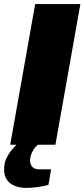

<svg xmlns="http://www.w3.org/2000/svg" viewBox="-23 -708 413 939"><path d="M27 0 149 -688H370L248 0ZM105 211Q77 211 52 202Q27 193 12 173Q-3 153 -3 121Q-3 90 8.5 66Q20 42 36.5 23Q53 4 69 -12H175L174 -8Q149 7 136.5 31.5Q124 56 124 77Q124 95 134.5 107.5Q145 120 167 120H227L214 196Q189 203 159.5 207Q130 211 105 211Z"/></svg>

Font: Archivo SemiBold Black
Style: Italic
Weight: 900
Italic angle: -10°
Version: Version 2.001